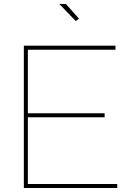

<svg xmlns="http://www.w3.org/2000/svg" viewBox="-20 -938 657 958"><path d="M276 -918H309L374 -845L358 -833ZM565 -20V0H99V-710H556V-690H119V-373H502V-353H119V-20Z"/></svg>

Font: Raleway-v4020 Thin
Style: Regular
Weight: 250
Designer: Matt McInerney, Pablo Impallari, Rodrigo Fuenzalida
Foundry: Matt McInerney, Pablo Impallari, Rodrigo Fuenzalida
Version: Version 4.020;PS 004.020;hotconv 1.0.88;makeotf.lib2.5.64775